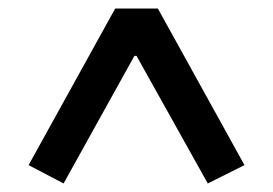

<svg xmlns="http://www.w3.org/2000/svg" viewBox="-20 -718 640 450"><path d="M467 -288 300 -587H295L129 -288L47 -331L250 -698H350L553 -331Z"/></svg>

Font: IBMPlexSans-Medium
Style: Regular
Weight: 500
Designer: Mike Abbink, Paul van der Laan, Pieter van Rosmalen
Foundry: Bold Monday
Version: Version 3.1